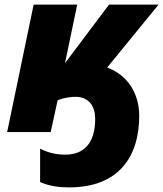

<svg xmlns="http://www.w3.org/2000/svg" viewBox="-20 -573 708 833"><path d="M280 240C494 240 584 108 584 -71C584 -160 540 -245 445 -280L668 -553H453L262 -299L315 -553H126L11 0H200L230 -138C256 -149 287 -153 308 -153C367 -153 393 -110 393 -58C393 53 340 98 263 98C230 98 193 92 154 72V217C195 235 239 240 280 240Z"/></svg>

Font: Noto Sans Black
Style: Italic
Weight: 900
Italic angle: -12°
Designer: Monotype Design Team
Foundry: Monotype Imaging Inc.
Version: Version 2.013